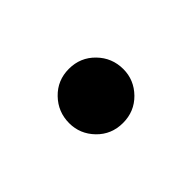

<svg xmlns="http://www.w3.org/2000/svg" viewBox="-37 -570 409 409"><g transform="rotate(-45 167.5 -365.5)"><path d="M167.6 -284.1Q132.9 -284.1 109.5 -308.1Q86.1 -332.2 86.1 -364.8Q86.1 -398.8 109.5 -423Q132.9 -447.3 167.6 -447.3Q202.2 -447.3 225.8 -423Q249.3 -398.8 249.3 -364.8Q249.3 -332.2 225.8 -308.1Q202.2 -284.1 167.6 -284.1Z"/></g></svg>

Font: Source Han Serif JP VF
Style: Regular
Weight: 250
Designer: Ryoko NISHIZUKA 西塚涼子 (kana & ideographs); Frank Grießhammer (Latin, Greek & Cyrillic); Wenlong ZHANG 张文龙 (bopomofo); San
Foundry: Adobe
Version: Version 2.001;hotconv 1.1.0;makeotfexe 2.6.0